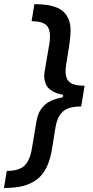

<svg xmlns="http://www.w3.org/2000/svg" viewBox="-59 -775 457 946"><path d="M110.4 -754.6Q146.3 -754.6 173.7 -750.4Q201 -746.1 223 -736.7Q245 -727.3 258.7 -712.4Q272.4 -697.4 280.5 -676Q288.7 -654.5 288.7 -626.1Q288.7 -597.7 283.7 -561.4L267.4 -459.2Q257.8 -400.9 277.3 -376.8Q296.9 -352.6 356.5 -352.6H358L340.9 -250.4H339.5Q279.8 -250.4 251.4 -226Q223 -201.7 213.8 -143.8L197.4 -41.9Q188.6 12.4 170.5 49.5Q152.3 86.6 122.7 109.2Q93 131.7 54 141.5Q14.9 151.3 -39.4 151.3L-25.6 67.1Q34.8 67.1 62.1 40.7Q89.5 14.2 98.7 -47.2L120.7 -176.5Q124.3 -199.2 131.9 -216.8Q139.6 -234.4 153.8 -250.5Q168 -266.7 192.1 -278.1Q216.3 -289.4 250 -295.8L252.1 -307.5Q220.5 -313.9 200.1 -325.6Q179.7 -337.4 171 -352.6Q162.3 -367.9 159.8 -386.9Q157.3 -405.9 161.6 -426.8L183.6 -556.1Q193.9 -617.5 175.4 -644Q157 -670.5 96.6 -670.5Z"/></svg>

Font: Karasuma Gothic
Style: Medium Italic
Weight: 500
Italic angle: 9.39998°
Designer: Rasmus Andersson / Ryoko Nishizuka
Foundry: Genbu
Version: Version 1.00